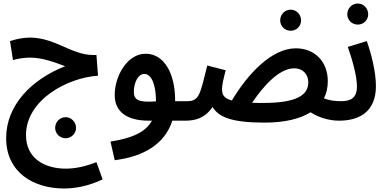

<svg xmlns="http://www.w3.org/2000/svg" viewBox="-20 -682 2212 1093"><path d="M354 105C386 105 413 78 413 46C413 13 386 -15 354 -15C320 -15 294 13 294 46C294 78 320 105 354 105Z M344 391C404 391 481 379 564 339L529 241C465 266 409 278 354 278C241 278 128 225 128 87C128 -114 365 -240 538 -251L529 -369H510C387 -369 294 -468 150 -468C111 -468 70 -459 37 -448L54 -340C82 -348 117 -354 151 -354C222 -354 292 -327 351 -305C161 -231 15 -84 15 104C15 299 170 391 344 391Z M633 230C801 209 919 136 961 5H1036C1077 5 1100 -15 1100 -52C1100 -85 1081 -106 1045 -106H977V-107C978 -264 914 -376 810 -376C705 -377 633 -250 633 -141C633 -46 702 5 827 5H845C808 71 731 105 609 124ZM742 -160C742 -208 764 -261 802 -261C843 -261 868 -198 868 -105C765 -97 742 -115 742 -160Z M1635 -507C1668 -507 1694 -533 1694 -566C1694 -599 1668 -627 1635 -627C1601 -627 1575 -599 1575 -566C1575 -533 1601 -507 1635 -507Z M1486 16C1603 16 1689 -6 1748 -43C1791 -14 1853 5 1910 5C1953 5 1975 -19 1975 -52C1975 -83 1958 -106 1920 -106C1885 -106 1852 -111 1824 -122C1839 -151 1846 -184 1846 -220C1846 -330 1773 -407 1664 -407C1528 -407 1392 -264 1300 -110C1254 -122 1244 -143 1244 -176C1244 -195 1251 -231 1265 -282L1160 -309C1119 -149 1117 -106 1045 -106L1035 5C1090 5 1146 -8 1190 -73C1225 -16 1296 16 1486 16ZM1654 -293C1708 -293 1735 -255 1735 -213C1735 -139 1665 -96 1480 -96C1456 -96 1434 -96 1415 -97C1474 -184 1566 -293 1654 -293Z M2017 -542C2050 -542 2076 -568 2076 -601C2076 -634 2050 -662 2017 -662C1983 -662 1957 -634 1957 -601C1957 -568 1983 -542 2017 -542Z M1910 5C2017 5 2120 -39 2120 -192C2120 -276 2092 -381 2068 -448L1960 -415C1986 -341 2012 -248 2012 -191C2012 -124 1978 -106 1920 -106Z"/></svg>

Font: Noto Sans Arabic Cond SemBd
Style: Regular
Weight: 600
Width: 3
Designer: Monotype Design Team, Nadine Chahine, Nizar Qandah and Khaled Hosny
Foundry: Monotype Imaging Inc.
Version: Version 2.012